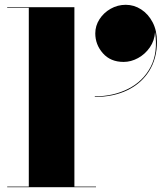

<svg xmlns="http://www.w3.org/2000/svg" viewBox="-20 -780 694 800"><path d="M377 -641Q377 -672.5 394.5 -699.8Q412 -727 441 -743.5Q470 -760 504 -760Q538.5 -760 568.2 -740.8Q598 -721.5 616 -687Q634 -652.5 634 -606Q634 -536 601.5 -484.2Q569 -432.5 510.8 -404.2Q452.5 -376 375 -376V-378.5Q452 -378.5 514 -409.8Q576 -441 607.5 -500.8Q639 -560.5 626 -646.5Q624 -611 604.5 -582.8Q585 -554.5 555.5 -538.2Q526 -522 495 -522Q440.5 -522 408.8 -558Q377 -594 377 -641ZM10 -2.5H100V-747.5H10V-750H290V-2.5H380V0H10Z"/></svg>

Font: Bodoni* 72pt Fatface
Style: Regular
Weight: 900
Version: Version 2.3